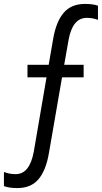

<svg xmlns="http://www.w3.org/2000/svg" viewBox="-86 -701 519 978"><path d="M163 80Q148 167 110 212Q72 257 2 257Q-39 257 -66 247V175Q-39 186 -6 186Q65 186 86 72L151 -307H54V-371H162L185 -504Q200 -591 238.5 -636Q277 -681 347 -681Q388 -681 413 -672V-600Q386 -610 356 -610Q283 -610 263 -496L241 -371H340V-307H230Z"/></svg>

Font: Hind Siliguri
Style: Regular
Weight: 400
Designer: Jyotish Sonowal
Foundry: Indian Type Foundry
Version: Version 1.001;PS 1.0;hotconv 1.0.86;makeotf.lib2.5.63406; tt